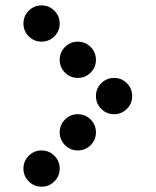

<svg xmlns="http://www.w3.org/2000/svg" viewBox="-20 -704 587 724"><path d="M68.4 -615.2Q68.4 -643.6 88.4 -663.6Q108.4 -683.6 136.7 -683.6Q165 -683.6 185.1 -663.6Q205.1 -643.6 205.1 -615.2Q205.1 -586.9 185.1 -566.9Q165 -546.9 136.7 -546.9Q108.4 -546.9 88.4 -566.9Q68.4 -586.9 68.4 -615.2ZM205.1 -478.5Q205.1 -506.8 225.1 -526.9Q245.1 -546.9 273.4 -546.9Q301.8 -546.9 321.8 -526.9Q341.8 -506.8 341.8 -478.5Q341.8 -450.2 321.8 -430.2Q301.8 -410.2 273.4 -410.2Q245.1 -410.2 225.1 -430.2Q205.1 -450.2 205.1 -478.5ZM341.8 -341.8Q341.8 -370.1 361.8 -390.1Q381.8 -410.2 410.2 -410.2Q438.5 -410.2 458.5 -390.1Q478.5 -370.1 478.5 -341.8Q478.5 -313.5 458.5 -293.5Q438.5 -273.4 410.2 -273.4Q381.8 -273.4 361.8 -293.5Q341.8 -313.5 341.8 -341.8ZM205.1 -205.1Q205.1 -233.4 225.1 -253.4Q245.1 -273.4 273.4 -273.4Q301.8 -273.4 321.8 -253.4Q341.8 -233.4 341.8 -205.1Q341.8 -176.8 321.8 -156.7Q301.8 -136.7 273.4 -136.7Q245.1 -136.7 225.1 -156.7Q205.1 -176.8 205.1 -205.1ZM68.4 -68.4Q68.4 -96.7 88.4 -116.7Q108.4 -136.7 136.7 -136.7Q165 -136.7 185.1 -116.7Q205.1 -96.7 205.1 -68.4Q205.1 -40 185.1 -20Q165 0 136.7 0Q108.4 0 88.4 -20Q68.4 -40 68.4 -68.4Z"/></svg>

Font: DatDot
Style: Bold
Weight: 700
Designer: GGBot
Version: 1.00